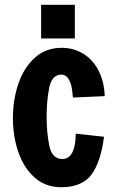

<svg xmlns="http://www.w3.org/2000/svg" viewBox="-20 -770 485 803"><path d="M34 -276Q34 -352 56.5 -419Q79 -486 125 -528Q171 -570 238 -570Q289 -570 329.5 -544.5Q370 -519 393 -473Q416 -427 418 -368L285 -362Q285 -366 281.5 -394Q278 -422 266.5 -440Q255 -458 237 -458Q197 -458 186 -403.5Q175 -349 175 -281Q175 -214 186.5 -159.5Q198 -105 241 -105Q295 -105 297 -211L415 -198Q402 -94 363 -40.5Q324 13 235 13Q171 13 125.5 -27Q80 -67 57 -133Q34 -199 34 -276ZM152 -609V-750H293V-609Z"/></svg>

Font: Francois One
Style: Regular
Weight: 400
Designer: Vernon Adams
Foundry: Vernon Adams
Version: Version 2.000